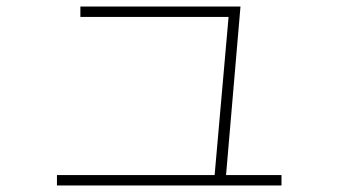

<svg xmlns="http://www.w3.org/2000/svg" viewBox="-20 -575 1040 590"><path d="M638 -20 684 -541 702 -523H227V-555H719L673 -18ZM155 -5V-37H845V-5Z"/></svg>

Font: M PLUS 1 Code ExtraLight
Style: Regular
Weight: 250
Designer: Coji Morishita
Foundry: UNDERFOREST DESIGN
Version: Version 1.002